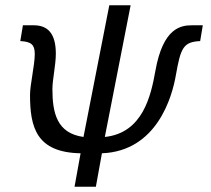

<svg xmlns="http://www.w3.org/2000/svg" viewBox="-20 -709 800 729"><path d="M57 -553C99 -551 112 -539 112 -504C112 -462 94 -387 94 -349C94 -227 117 -130 286 -127L263 0H344L367 -127C576 -135 634 -342 648 -425C666 -527 676 -550 740 -553L750 -613H709C666 -613 599 -603 570 -440C553 -345 522 -204 378 -189L476 -689H395L297 -189C196 -203 179 -280 179 -371C179 -407 192 -462 192 -505C192 -586 158 -613 108 -613H67Z"/></svg>

Font: KpSans
Style: Italic
Weight: 400
Italic angle: -11°
Version: Version 0.66